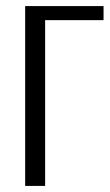

<svg xmlns="http://www.w3.org/2000/svg" viewBox="-20 -611 362 631"><path d="M62.7 0V-591H320.3V-544.8H128.3V0Z"/></svg>

Font: Alumni Sans SC Thin
Style: Regular
Weight: 100
Designer: Robert E. Leuschke
Foundry: Robert E. Leuschke
Version: Version 1.018